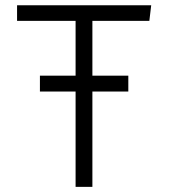

<svg xmlns="http://www.w3.org/2000/svg" viewBox="-20 -725 655 745"><path d="M566.7 -704.6 559.5 -644.1H338.5V-431.3H477.9V-369.7H338.5V0H273.3V-369.7H134.9V-431.3H273.3V-644.1H46.2V-704.6Z"/></svg>

Font: Fira Code Fixed Light
Style: Regular
Weight: 300
Monospace: yes
Designer: Carrois Corporate, Edenspiekermann AG, Nikita Prokopov
Foundry: Carrois Corporate, Edenspiekermann AG, Nikita Prokopov
Version: Version 5.002